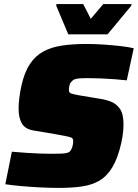

<svg xmlns="http://www.w3.org/2000/svg" viewBox="-20 -911 674 939"><path d="M268 8Q225 8 176 5.5Q127 3 82.5 -1Q38 -5 6 -10L38 -169Q74 -166 109.5 -163.5Q145 -161 176 -160Q207 -159 229 -159Q256 -159 273.5 -159.5Q291 -160 301.5 -162Q312 -164 318 -167Q321 -169 324 -173Q327 -177 329.5 -182Q332 -187 334 -193.5Q336 -200 337 -207Q338 -214 338 -221Q338 -230 334 -234.5Q330 -239 313 -243Q296 -247 256 -254L143 -273Q103 -280 87 -307Q71 -334 71 -380Q71 -404 74.5 -432.5Q78 -461 85 -493Q100 -559 127 -599Q154 -639 193.5 -660Q233 -681 285.5 -688.5Q338 -696 402 -696Q444 -696 488 -693Q532 -690 570.5 -685.5Q609 -681 634 -675L600 -518Q576 -521 542.5 -523.5Q509 -526 473 -527.5Q437 -529 405 -529Q386 -529 373 -528Q360 -527 351 -525Q342 -523 336 -518Q331 -514 327 -509Q323 -504 321 -498Q319 -492 318 -485Q317 -478 317 -470Q317 -458 327.5 -454Q338 -450 366 -445L468 -428Q497 -424 523.5 -413.5Q550 -403 567 -378Q584 -353 584 -303Q584 -291 583 -276.5Q582 -262 579.5 -246Q577 -230 573 -211Q556 -137 529.5 -93Q503 -49 466 -27.5Q429 -6 380 1Q331 8 268 8ZM314 -743 255 -883 256 -891H387L424 -819L485 -891H623L622 -883L506 -743Z"/></svg>

Font: Saira Thin Black
Style: Italic
Weight: 900
Italic angle: -12°
Version: Version 1.101